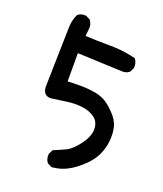

<svg xmlns="http://www.w3.org/2000/svg" viewBox="-135 -826 770 905"><g transform="rotate(20 250.0 -373.5)"><path d="M230 -10.3 210.4 -20 209 -21 208 -22Q195.3 -39.1 197.3 -63V-64L197.8 -64.9L207.5 -84.5L208.5 -86.4L210.9 -87.4Q239.7 -99.1 269.5 -113.3Q297.9 -127 329.1 -169.4Q360.4 -211.9 359.4 -248Q358.4 -283.2 333.5 -301.8Q307.1 -321.3 269 -325.7Q229.5 -330.1 189 -323.7Q147.5 -317.4 115.7 -313.5H115.2Q94.7 -313.5 84.7 -326.9Q74.7 -340.3 76.2 -364.7Q82 -625 83 -658.2Q84 -692.9 98.1 -723.1L98.6 -724.1L99.6 -725.1Q115.2 -738.3 139.2 -736.3H140.1L141.1 -735.8L160.6 -726.1L162.1 -725.6L162.6 -724.1Q177.7 -705.1 173.8 -678.7L170.4 -646Q231.9 -642.6 294.4 -642.6Q305.7 -642.6 316.7 -642.1Q327.6 -641.6 338.4 -640.9Q349.1 -640.1 359.9 -638.7Q370.6 -637.2 381.1 -635.5Q391.6 -633.8 401.9 -631.6Q412.1 -629.4 422.4 -627L424.3 -626.5L425.8 -624.5Q432.1 -615.7 434.8 -605.2Q437.5 -594.7 436.5 -582.5V-581.5L436 -580.6L426.3 -561L425.8 -559.6L424.8 -559.1Q419.4 -554.7 413.1 -552Q406.7 -549.3 399.9 -548.3Q393.1 -547.4 385.3 -547.9L164.1 -557.1V-415.5Q229.5 -418.9 271 -415Q314.9 -411.1 342.3 -398.9Q349.1 -396 356.4 -391.6Q363.8 -387.2 371.1 -381.6Q378.4 -376 386 -369.4Q393.6 -362.8 401.4 -354.5Q434.1 -322.3 442.4 -288.6Q446.3 -272 447.3 -254.4Q448.2 -236.8 446.3 -218.3Q442.4 -181.2 426.3 -147Q420.9 -135.3 413.3 -124Q405.8 -112.8 396.2 -101.8Q386.7 -90.8 375 -80.1Q340.3 -47.9 307.1 -30.8Q296.4 -25.4 284.4 -21Q272.5 -16.6 259.5 -13.9Q246.6 -11.2 232.9 -9.8H231.4Z"/></g></svg>

Font: NaikaiFont
Style: SemiBold
Weight: 600
Version: Version 1.89